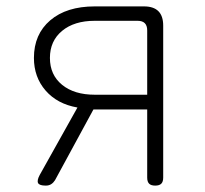

<svg xmlns="http://www.w3.org/2000/svg" viewBox="-20 -570 640 600"><path d="M123 10Q103 10 99 2Q95 -6 104 -23L222 -234Q159 -245 122.5 -287Q86 -329 86 -389Q86 -463 137 -506.5Q188 -550 276 -550H430Q460 -550 475 -535Q490 -520 490 -490V-15Q490 -2 484 4Q478 10 465 10Q452 10 446 4Q440 -2 440 -15V-228H272L152 -7Q147 1 140 5.5Q133 10 123 10ZM440 -475Q440 -490 432.5 -497.5Q425 -505 410 -505H276Q212 -505 174 -473.5Q136 -442 136 -389Q136 -336 174 -305Q212 -274 276 -274H440Z"/></svg>

Font: Maple Mono Thin
Style: Regular
Weight: 250
Monospace: yes
Designer: subframe7536
Version: Version 7.000